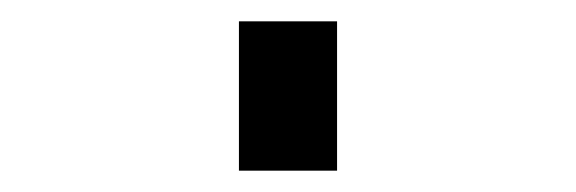

<svg xmlns="http://www.w3.org/2000/svg" viewBox="-20 60 540 180"><path d="M204 220V80H296V220Z"/></svg>

Font: Zed Mono
Style: Bold
Weight: 700
Monospace: yes
Designer: Belleve Invis
Foundry: Belleve Invis
Version: Version 1.0.0; ttfautohint (v1.8.4)